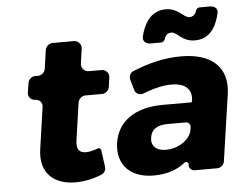

<svg xmlns="http://www.w3.org/2000/svg" viewBox="-54 -842 1143 916"><g transform="rotate(-5 517.5 -384.5)"><path d="M392 -144C370 -136 350 -131 335 -131C303 -130 287 -148 293 -190L319 -371C322 -387 338 -401 354 -401H434C451 -401 467 -415 469 -431L475 -475C479 -497 463 -515 441 -515H381C359 -515 343 -533 346 -555L356 -624C359 -646 343 -664 321 -664H220C203 -664 188 -650 185 -634L172 -544C170 -528 154 -514 138 -514H123C107 -514 91 -500 89 -484L82 -438C79 -418 94 -401 114 -401C135 -401 149 -384 146 -364L117 -163C101 -51 168 8 272 8C315 8 360 -2 398 -18C411 -23 420 -39 418 -53L407 -134C405 -142 399 -147 392 -144Z M788 -664C817 -664 836 -617 897 -617C958 -617 997 -655 1016 -735C1022 -758 1007 -772 983 -772H932C926 -772 917 -765 916 -759C910 -740 899 -730 881 -730C853 -730 832 -777 773 -777C712 -777 672 -738 652 -658C647 -635 662 -621 686 -621H737C744 -621 752 -628 754 -634C760 -654 771 -664 788 -664ZM825 -547C744 -547 672 -529 593 -497C577 -491 570 -473 574 -457L589 -405C594 -388 614 -380 631 -386C681 -406 729 -417 766 -417C836 -417 866 -385 859 -332L858 -328C858 -326 856 -324 854 -324H716C582 -323 500 -263 485 -161C471 -62 531 8 646 8C706 8 758 -8 797 -40C804 -46 818 -40 817 -31H816C814 -14 826 0 843 0H951C967 0 983 -14 985 -30L1032 -352C1048 -474 973 -547 825 -547ZM716 -109C668 -109 643 -134 649 -173C655 -213 683 -231 735 -231H820C833 -231 843 -220 841 -207L838 -187C838 -186 836 -180 836 -180C818 -138 768 -109 716 -109Z"/></g></svg>

Font: Trueno
Style: RoundBdIt
Weight: 700
Designer: Julieta Ulanovsky, Jasper
Foundry: Julieta Ulanovsky, Cannot Into Space Fonts
Version: Version 3.001